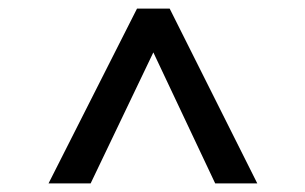

<svg xmlns="http://www.w3.org/2000/svg" viewBox="-20 -696 711 447"><path d="M299 -676H375L579 -269H481L337 -574L191 -269H93Z"/></svg>

Font: Fahkwang SemiBold
Style: Regular
Weight: 600
Designer: Suppakit Chalermlarp | Katatrad Co.,Ltd.
Foundry: Cadson Demak Co.,Ltd.
Version: Version 1.000; ttfautohint (v1.6)